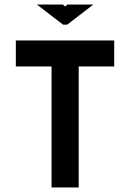

<svg xmlns="http://www.w3.org/2000/svg" viewBox="-20 -829 575 849"><path d="M50 -535H208V0H328V-535H485V-650H50ZM143 -809 259 -720H277L393 -809H278L268 -800L258 -809Z"/></svg>

Font: Grotesk 03
Style: Bold
Weight: 500
Designer: Frank Adebiaye, contributions by Jérémy Landes, Ariel Martín Pérez
Foundry: Velvetyne Type Foundry
Version: Version 3.000;Glyphs 3.1.2 (3150)